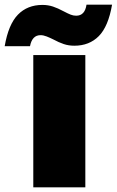

<svg xmlns="http://www.w3.org/2000/svg" viewBox="-67 -799 498 819"><path d="M297 -564V0H75V-564ZM114 -778Q138 -778 159 -771Q180 -764 204 -751Q223 -741 234.5 -736.5Q246 -732 258 -732Q295 -732 302 -779H411Q395 -686 354.5 -645Q314 -604 250 -604Q226 -604 205 -611Q184 -618 160 -631Q146 -638 132 -643.5Q118 -649 106 -649Q70 -649 61 -602H-47Q-31 -695 9.5 -736.5Q50 -778 114 -778Z"/></svg>

Font: Poppins Black A&M
Style: Regular
Weight: 900
Designer: Ninad Kale (Devanagari), Jonny Pinhorn (Latin)
Foundry: Indian Type Foundry
Version: 4.004